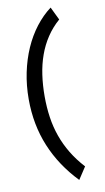

<svg xmlns="http://www.w3.org/2000/svg" viewBox="-107 -850 602 1100"><g transform="rotate(-10 194.0 -300.5)"><path d="M56.2 -305.2Q56.2 -385.3 71.5 -459.2Q86.9 -533.2 115 -597.2Q143.1 -661.1 182.9 -712.9Q222.7 -764.6 271 -800.8L307.6 -725.1Q264.6 -687.5 234.4 -641.8Q204.1 -596.2 185.1 -543Q166 -489.7 157.5 -430.2Q148.9 -370.6 148.9 -305.2Q148.9 -241.7 157.5 -183.3Q166 -125 185.1 -71.3Q204.1 -17.6 234.4 32.5Q264.6 82.5 307.6 129.4L261.2 200.2Q160.6 95.7 108.4 -30.3Q56.2 -156.2 56.2 -305.2Z"/></g></svg>

Font: Andika Phon
Style: Regular
Weight: 400
Designer: Victor Gaultney, Annie Olsen, Julie Remington, Don Collingsworth, Eric Hays, Becca Hirsbrunner
Foundry: SIL International
Version: Version 5.000